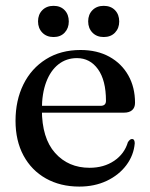

<svg xmlns="http://www.w3.org/2000/svg" viewBox="-20 -644 527 674"><path d="M454 -283Q454 -266.5 444 -257.5Q434 -248.5 415 -248.5H99V-272.5H333Q352 -272.5 352 -290Q352 -362 324 -401Q296 -440 250 -440Q213 -440 185.2 -418.2Q157.5 -396.5 142.2 -356Q127 -315.5 127 -259.5Q127 -159 173.5 -107Q220 -55 294.5 -55Q344.5 -55 380.8 -79.5Q417 -104 429 -145Q433.5 -151.5 436.8 -153.8Q440 -156 443.5 -156Q448.5 -156 450.8 -151.8Q453 -147.5 453 -141Q449.5 -99 423.5 -64.2Q397.5 -29.5 354.8 -9.2Q312 11 258.5 11Q192 11 141.2 -17.5Q90.5 -46 62.5 -98Q34.5 -150 34.5 -220Q34.5 -291.5 62.2 -347.8Q90 -404 141.5 -436.2Q193 -468.5 263 -468.5Q321 -468.5 364 -444.8Q407 -421 430.5 -379.2Q454 -337.5 454 -283ZM168 -514Q143.5 -514 128.5 -529.5Q113.5 -545 113.5 -569Q113.5 -593 128.5 -608.2Q143.5 -623.5 168 -623.5Q192.5 -623.5 207 -608.2Q221.5 -593 221.5 -568.5Q221.5 -545 207 -529.5Q192.5 -514 168 -514ZM344 -514Q319.5 -514 304.5 -529.5Q289.5 -545 289.5 -569Q289.5 -593 304.5 -608.2Q319.5 -623.5 344 -623.5Q369 -623.5 383.8 -608.2Q398.5 -593 398.5 -568.5Q398.5 -545 383.8 -529.5Q369 -514 344 -514Z"/></svg>

Font: Fraunces 60pt
Style: Regular
Weight: 400
Version: Version 1.000;[b76b70a41]